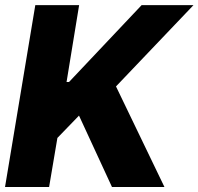

<svg xmlns="http://www.w3.org/2000/svg" viewBox="-25 -748 794 768"><path d="M-4.9 0 116.2 -727.5H291.5L241.2 -419.9H251L541.5 -727.5H749L439 -402.3L632.8 0H422.9L291 -285.6L204.6 -196.3L171.4 0Z"/></svg>

Font: Inter Tight ExtraBold
Style: Italic
Weight: 800
Italic angle: -9.39999°
Designer: Rasmus Andersson
Foundry: rsms
Version: Version 3.004